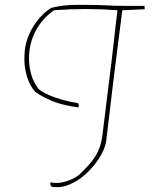

<svg xmlns="http://www.w3.org/2000/svg" viewBox="-20 -664 629 788"><path d="M191 102Q190 99 188.5 96.5Q187 94 185 91L189 84Q198 87 211 87Q235 87 262.5 76.5Q290 66 305 53Q338 22 357.5 -3Q377 -28 387 -54Q397 -80 401 -114Q413 -214 422 -285Q431 -356 437 -405.5Q443 -455 447 -491.5Q451 -528 454.5 -558.5Q458 -589 462 -622Q395 -627 332 -627Q269 -627 202 -622Q153 -588 126 -536.5Q99 -485 99 -423Q99 -392 108 -359Q117 -326 139 -298Q155 -285 181.5 -273.5Q208 -262 239.5 -253.5Q271 -245 300 -241L304 -231L301 -223Q228 -233 180.5 -255.5Q133 -278 122 -290Q103 -312 91.5 -347.5Q80 -383 80 -424Q80 -478 98 -519.5Q116 -561 142 -590Q168 -619 191 -632Q241 -644 291 -644Q304 -644 328.5 -644Q353 -644 378 -643.5Q403 -643 416 -642Q426 -641 447.5 -640.5Q469 -640 494.5 -640Q520 -640 542 -640Q564 -640 573 -640L574 -626L482 -622Q471 -537 460.5 -453Q450 -369 442 -305Q435 -250 428.5 -191Q422 -132 415 -79Q408 -47 385.5 -12.5Q363 22 331.5 50.5Q300 79 263.5 94Q227 109 191 102Z"/></svg>

Font: Labrada Thin
Style: Italic
Weight: 100
Italic angle: -7°
Designer: Mercedes Jáuregui
Foundry: Omnibus-Type Team
Version: Version 1.000; ttfautohint (v1.8.4.7-5d5b)